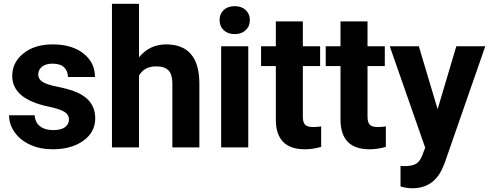

<svg xmlns="http://www.w3.org/2000/svg" viewBox="-20 -770 2557 1003"><path d="M340.3 -146Q340.3 -171.9 314.7 -186.8Q289.1 -201.7 232.4 -213.4Q43.9 -252.9 43.9 -373.5Q43.9 -443.8 102.3 -491Q160.6 -538.1 254.9 -538.1Q355.5 -538.1 415.8 -490.7Q476.1 -443.4 476.1 -367.7H335Q335 -397.9 315.4 -417.7Q295.9 -437.5 254.4 -437.5Q218.8 -437.5 199.2 -421.4Q179.7 -405.3 179.7 -380.4Q179.7 -356.9 201.9 -342.5Q224.1 -328.1 276.9 -317.6Q329.6 -307.1 365.7 -293.9Q477.5 -252.9 477.5 -151.9Q477.5 -79.6 415.5 -34.9Q353.5 9.8 255.4 9.8Q189 9.8 137.5 -13.9Q85.9 -37.6 56.6 -78.9Q27.3 -120.1 27.3 -168H161.1Q163.1 -130.4 189 -110.4Q214.8 -90.3 258.3 -90.3Q298.8 -90.3 319.6 -105.7Q340.3 -121.1 340.3 -146Z M706.1 -470.7Q762.2 -538.1 847.2 -538.1Q1019 -538.1 1021.5 -338.4V0H880.4V-334.5Q880.4 -379.9 860.8 -401.6Q841.3 -423.3 795.9 -423.3Q733.9 -423.3 706.1 -375.5V0H564.9V-750H706.1Z M1276.9 0H1135.3V-528.3H1276.9ZM1127 -665Q1127 -696.8 1148.2 -717.3Q1169.4 -737.8 1206.1 -737.8Q1242.2 -737.8 1263.7 -717.3Q1285.2 -696.8 1285.2 -665Q1285.2 -632.8 1263.4 -612.3Q1241.7 -591.8 1206.1 -591.8Q1170.4 -591.8 1148.7 -612.3Q1127 -632.8 1127 -665Z M1562 -658.2V-528.3H1652.3V-424.8H1562V-161.1Q1562 -131.8 1573.2 -119.1Q1584.5 -106.4 1616.2 -106.4Q1639.6 -106.4 1657.7 -109.9V-2.9Q1616.2 9.8 1572.3 9.8Q1423.8 9.8 1420.9 -140.1V-424.8H1343.8V-528.3H1420.9V-658.2Z M1899.9 -658.2V-528.3H1990.2V-424.8H1899.9V-161.1Q1899.9 -131.8 1911.1 -119.1Q1922.4 -106.4 1954.1 -106.4Q1977.5 -106.4 1995.6 -109.9V-2.9Q1954.1 9.8 1910.2 9.8Q1761.7 9.8 1758.8 -140.1V-424.8H1681.6V-528.3H1758.8V-658.2Z M2266.1 -199.7 2363.8 -528.3H2515.1L2302.7 82L2291 109.9Q2243.7 213.4 2134.8 213.4Q2104 213.4 2072.3 204.1V97.2L2093.8 97.7Q2133.8 97.7 2153.6 85.4Q2173.3 73.2 2184.6 44.9L2201.2 1.5L2016.1 -528.3H2168Z"/></svg>

Font: Shabnam FD
Style: Bold-FD
Weight: 700
Foundry: DejaVu fonts team - Redesigned by Saber Rastikerdar - Based on Vazir font
Version: Version 5.0.1